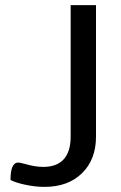

<svg xmlns="http://www.w3.org/2000/svg" viewBox="-20 -720 474 750"><path d="M21 -17Q21 -85 51 -85Q58 -85 76 -80Q117 -68 149 -68Q202 -68 229 -98Q256 -128 256 -186V-700H355V-186Q355 -97 300.5 -43.5Q246 10 154 10Q117 10 78 1.5Q39 -7 21 -17Z"/></svg>

Font: Krub Medium
Style: Regular
Weight: 500
Designer: Ekaluck Peanpanawate
Foundry: Cadson Demak Co.,Ltd.
Version: Version 1.000; ttfautohint (v1.6)